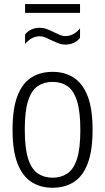

<svg xmlns="http://www.w3.org/2000/svg" viewBox="-20 -896 507 926"><path d="M233.5 9.5Q175 9.5 131.8 -18.2Q88.5 -46 64.5 -107.5Q40.5 -169 40.5 -270Q40.5 -371.5 64 -433Q87.5 -494.5 131 -522Q174.5 -549.5 233.5 -549.5Q292 -549.5 335.2 -521.8Q378.5 -494 402.5 -432.8Q426.5 -371.5 426.5 -270.5Q426.5 -169 403 -107.5Q379.5 -46 336.2 -18.2Q293 9.5 233.5 9.5ZM233.5 -39Q274.5 -39 304.8 -59.2Q335 -79.5 351.2 -129.2Q367.5 -179 367.5 -268.5Q367.5 -359.5 351 -410.2Q334.5 -461 304.5 -481Q274.5 -501 233.5 -501Q192.5 -501 162.5 -481Q132.5 -461 116 -411.2Q99.5 -361.5 99.5 -272Q99.5 -181 115.8 -130.5Q132 -80 162.2 -59.5Q192.5 -39 233.5 -39ZM295.5 -681Q276.5 -681 259.5 -688Q242.5 -695 226.5 -702.5Q212 -710 198.5 -715.5Q185 -721 171.5 -721Q132 -721 101 -684V-730Q127.5 -762 171.5 -762Q190.5 -762 207.5 -755.2Q224.5 -748.5 240.5 -740.5Q255 -733 268.5 -727.5Q282 -722 295.5 -722Q335 -722 366 -759V-713Q339.5 -681 295.5 -681ZM101 -834V-876.5H366V-834Z"/></svg>

Font: Encode Sans Condensed Condensed Light
Style: Regular
Weight: 300
Width: 3
Designer: Multiple Designers
Foundry: Impallari Type
Version: Version 3.000; ttfautohint (v1.8.3) -l 8 -r 50 -G 200 -x 14 